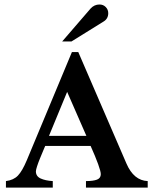

<svg xmlns="http://www.w3.org/2000/svg" viewBox="-20 -847 693 867"><path d="M647 0H368.2V-29.3Q400.9 -29.3 418 -35.9Q435.1 -42.5 435.1 -60.5Q435.1 -72.8 423.1 -106Q411.1 -139.2 389.2 -188H184.1Q181.6 -182.1 175 -166.5Q168.5 -150.9 160.6 -131.8Q152.8 -112.8 147.5 -96.4Q142.1 -80.1 142.1 -73.2Q142.1 -50.8 163.6 -41Q185.1 -31.2 218.3 -29.3V0H6.8V-29.3Q41.5 -33.7 61 -54.2Q80.6 -74.7 101.1 -123.5L304.7 -611.8H333.5L550.8 -108.9Q584 -31.7 647 -29.3ZM370.1 -233.4 283.2 -432.1 201.2 -233.4ZM468.8 -787.6Q468.8 -762.2 447.3 -749.5L302.7 -659.7H260.7L389.2 -808.6Q405.8 -826.7 429.2 -826.7Q446.3 -826.7 457.5 -815.2Q468.8 -803.7 468.8 -787.6Z"/></svg>

Font: Scheherazade New SemiBold
Style: Regular
Weight: 600
Designer: SIL International
Foundry: SIL International
Version: Version 4.000